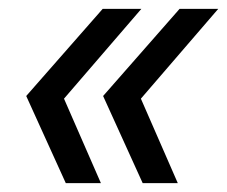

<svg xmlns="http://www.w3.org/2000/svg" viewBox="-20 -481 511 432"><path d="M207 -69H128L39 -265L211 -461H298L124 -259ZM380 -69H301L212 -265L384 -461H471L297 -259Z"/></svg>

Font: CBA Beacon Sans
Style: Italic
Weight: 400
Italic angle: -13°
Designer: Wei Huang
Foundry: Wei Huang
Version: Version 1.002